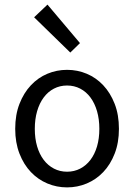

<svg xmlns="http://www.w3.org/2000/svg" viewBox="-20 -801 582 833"><path d="M271 12Q226 12 185.5 -5Q145 -22 114 -54.5Q83 -87 64.5 -134.5Q46 -182 46 -242Q46 -303 64.5 -350.5Q83 -398 114 -431Q145 -464 185.5 -481Q226 -498 271 -498Q316 -498 356.5 -481Q397 -464 428 -431Q459 -398 477.5 -350.5Q496 -303 496 -242Q496 -182 477.5 -134.5Q459 -87 428 -54.5Q397 -22 356.5 -5Q316 12 271 12ZM271 -56Q302 -56 328 -69.5Q354 -83 372.5 -107.5Q391 -132 401 -166Q411 -200 411 -242Q411 -284 401 -318.5Q391 -353 372.5 -378Q354 -403 328 -416.5Q302 -430 271 -430Q240 -430 214 -416.5Q188 -403 169.5 -378Q151 -353 141 -318.5Q131 -284 131 -242Q131 -200 141 -166Q151 -132 169.5 -107.5Q188 -83 214 -69.5Q240 -56 271 -56ZM285 -573 128 -726 186 -781 327 -614Z"/></svg>

Font: CV Source Sans
Style: Regular
Weight: 400
Designer: Paul D. Hunt
Foundry: Adobe Systems Incorporated
Version: Version 3.001